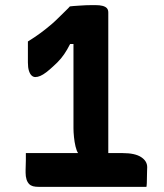

<svg xmlns="http://www.w3.org/2000/svg" viewBox="-20 -730 640 750"><path d="M253 -705Q258 -706 267.5 -706.5Q277 -707 289.5 -708Q302 -709 315 -709.5Q328 -710 338 -710Q348 -710 353 -710Q370 -710 381 -707Q392 -704 397.5 -698Q403 -692 403 -681Q403 -662 403 -626.5Q403 -591 403 -545Q403 -499 403 -447Q403 -395 403 -342.5Q403 -290 403 -243Q403 -196 403 -159.5Q403 -123 403 -102H282L285 -132Q279 -141 275 -158Q271 -175 269 -194.5Q267 -214 267 -229Q267 -241 267 -262.5Q267 -284 267 -312Q267 -340 267 -371.5Q267 -403 267 -434.5Q267 -466 267 -495Q267 -524 267 -547Q267 -570 267 -583L287 -558H234L266 -583Q254 -557 242.5 -537Q231 -517 218 -501.5Q205 -486 188 -471Q173 -457 160.5 -447.5Q148 -438 137.5 -433.5Q127 -429 118 -429Q110 -429 103.5 -435Q97 -441 93 -453.5Q89 -466 89 -486V-568Q115 -584 137.5 -600.5Q160 -617 181 -635Q195 -647 209 -661Q223 -675 235.5 -687Q248 -699 253 -705ZM81 -132Q83 -132 102 -132Q121 -132 151 -132Q181 -132 217 -132Q253 -132 290.5 -132Q328 -132 362 -132Q396 -132 421.5 -132Q447 -132 459 -132Q507 -132 531 -116.5Q555 -101 555 -77Q555 -73 554.5 -62Q554 -51 554 -38.5Q554 -26 553.5 -15Q553 -4 552 0Q550 0 528.5 0Q507 0 473 0Q439 0 398.5 0Q358 0 316 0Q274 0 236 0Q198 0 171.5 0Q145 0 134 0Q118 0 109 -2.5Q100 -5 94 -11Q87 -18 83.5 -29.5Q80 -41 80 -55Q80 -59 80 -67Q80 -75 80.5 -84.5Q81 -94 81 -104Q81 -114 81 -121Q81 -128 81 -132Z"/></svg>

Font: Rec Mono Semicasual
Style: Bold
Weight: 700
Version: Version 1.085; ttfautohint (v1.8.4.7-5d5b)